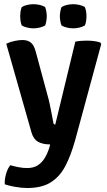

<svg xmlns="http://www.w3.org/2000/svg" viewBox="-20 -700 523 938"><path d="M112.5 218.5Q85.5 218.5 53.5 212.8Q21.5 207 3.5 200.5Q1.5 178 9.5 150Q17.5 122 30.5 107Q44.5 111.5 67.5 116.2Q90.5 121 112.5 121Q142.5 121 163 108.5Q183.5 96 197.8 73.2Q212 50.5 221.5 19.5L225 5.5Q189 5.5 166.2 -7.2Q143.5 -20 134 -52.5L10.5 -486.5Q31 -496 52.5 -500.2Q74 -504.5 90.5 -504.5Q114 -504.5 130 -492.5Q146 -480.5 154.5 -448L211.5 -237Q217.5 -217.5 222.8 -191.8Q228 -166 233 -141.2Q238 -116.5 241 -98.5Q242.5 -91.5 250 -91.5L348 -496.5Q359 -499 373.8 -500.2Q388.5 -501.5 401 -501.5Q418 -501.5 435.5 -499.8Q453 -498 470 -492.5L474.5 -484.5L347 -14.5Q327 57.5 300 109.8Q273 162 229 190.2Q185 218.5 112.5 218.5ZM78.5 -620.5Q78.5 -630 80.2 -642.8Q82 -655.5 86.5 -665.5Q97.5 -672.5 113.2 -676Q129 -679.5 143.5 -679.5Q158 -679.5 173.8 -676Q189.5 -672.5 200.5 -665.5Q204.5 -655.5 206.5 -642.8Q208.5 -630 208.5 -620.5Q208.5 -611 206.5 -598.2Q204.5 -585.5 200.5 -575.5Q189.5 -569 173.8 -565.2Q158 -561.5 143.5 -561.5Q129 -561.5 113.2 -565.2Q97.5 -569 86.5 -575.5Q82 -585.5 80.2 -598.2Q78.5 -611 78.5 -620.5ZM272.5 -620.5Q272.5 -630 274.5 -642.8Q276.5 -655.5 280.5 -665.5Q291.5 -672.5 307.2 -676Q323 -679.5 337.5 -679.5Q352 -679.5 367.8 -676Q383.5 -672.5 394.5 -665.5Q399 -655.5 400.8 -642.8Q402.5 -630 402.5 -620.5Q402.5 -611 400.8 -598.2Q399 -585.5 394.5 -575.5Q383.5 -569 367.8 -565.2Q352 -561.5 337.5 -561.5Q323 -561.5 307.2 -565.2Q291.5 -569 280.5 -575.5Q276.5 -585.5 274.5 -598.2Q272.5 -611 272.5 -620.5Z"/></svg>

Font: Signika Light SemiBold
Style: Regular
Weight: 600
Version: Version 2.003;gftools[0.9.32]